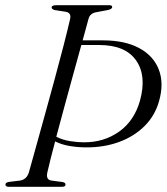

<svg xmlns="http://www.w3.org/2000/svg" viewBox="-20 -720 643 740"><path d="M162.5 -55.5Q156 -27 178.5 -24L221 -18.5Q233 -16 232.5 -8.5Q232.5 0 218.5 0H14Q1 0 1 -8.5Q0.5 -16.5 15 -19L56.5 -24Q82 -27.5 91 -54.5Q102.5 -95.5 118.8 -154.2Q135 -213 153.8 -280.5Q172.5 -348 191 -416Q209.5 -484 225 -544.2Q240.5 -604.5 250.5 -648Q255 -670.5 234 -674.5L192 -681Q179 -684 179 -691.5Q179 -700 197.5 -700H400.5Q412.5 -700 412.5 -693Q412 -685 396.5 -681.5L351.5 -673Q327.5 -669 321.5 -648.5Q316.5 -630.5 310.8 -609.2Q305 -588 298.5 -564.5H375.5Q461.5 -564.5 516.8 -534.5Q572 -504.5 592.2 -451.5Q612.5 -398.5 593 -330Q577 -273.5 536.5 -233.5Q496 -193.5 438 -172.5Q380 -151.5 312 -152Q280.5 -152 249 -157.2Q217.5 -162.5 192.5 -175Q183 -139 175.2 -108.5Q167.5 -78 162.5 -55.5ZM303 -171.5Q380 -171 438.8 -212.5Q497.5 -254 519.5 -332Q546 -428 504.5 -487.2Q463 -546.5 362.5 -546.5H293.5Q278.5 -493 261.8 -431.8Q245 -370.5 228.2 -309Q211.5 -247.5 197 -193Q221.5 -180.5 250.5 -176Q279.5 -171.5 303 -171.5Z"/></svg>

Font: Fraunces 72pt Light
Style: Italic
Weight: 300
Italic angle: -16°
Version: Version 1.000;[b76b70a41]